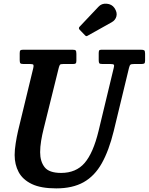

<svg xmlns="http://www.w3.org/2000/svg" viewBox="-20 -1025 822 1062"><path d="M305 -650 221.5 -313Q213 -279.5 207.5 -246Q202 -212.5 202 -183Q202 -132 226.8 -100.2Q251.5 -68.5 318 -68.5Q400.5 -68.5 448 -123.5Q495.5 -178.5 525 -300L609 -649Q612.5 -662 610 -666.5Q607.5 -671 590 -671H545.5Q532 -671 529 -675.5Q526 -680 526 -693V-730Q526 -740.5 528.2 -745.2Q530.5 -750 541 -750H759Q773 -750 777.8 -746.5Q782.5 -743 782.5 -728V-690Q782.5 -677.5 778.2 -674.2Q774 -671 762.5 -671H723.5Q706.5 -671 701.8 -667.5Q697 -664 693.5 -649.5L609 -300Q582.5 -192 543 -121.8Q503.5 -51.5 442.5 -17.2Q381.5 17 291 17Q206 17 155.8 -7.2Q105.5 -31.5 83.2 -73.2Q61 -115 61 -167.5Q61 -196 66.8 -232.5Q72.5 -269 80 -301.5L164 -648.5Q167 -661.5 164.8 -666.2Q162.5 -671 146 -671H109.5Q96.5 -671 92.8 -675Q89 -679 89 -692.5V-731Q89 -743.5 93 -746.8Q97 -750 109.5 -750H380.5Q394.5 -750 398.5 -746Q402.5 -742 402.5 -727V-689Q402.5 -678 399 -674.5Q395.5 -671 384.5 -671H331Q315 -671 311.8 -667Q308.5 -663 305 -650ZM613 -981Q629.5 -956.5 624 -935Q618.5 -913.5 598 -902L467.5 -829Q461.5 -825 458 -825Q454.5 -825 449.5 -830.5L420.5 -860.5Q412.5 -869.5 420.5 -877.5L524.5 -987.5Q542 -1007 570.2 -1004.5Q598.5 -1002 613 -981Z"/></svg>

Font: Besley* Narrow Semi
Style: Italic
Weight: 600
Width: 4
Italic angle: -13°
Designer: Owen Earl
Foundry: indestructible type*
Version: Version 3.000; ttfautohint (v1.8.3)